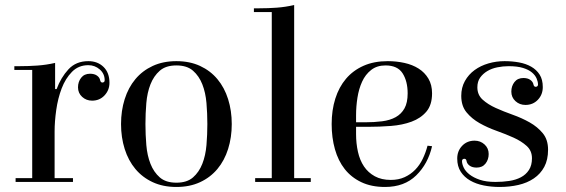

<svg xmlns="http://www.w3.org/2000/svg" viewBox="-20 -723 2250 763"><path d="M396 -404Q396 -430 376.5 -447Q357 -464 331 -464Q292 -464 266 -437.5Q240 -411 225 -371.5Q210 -332 203.5 -286Q197 -240 197 -201V-15H270V0H42V-15H108V-445H37V-460H58Q94 -460 129 -462.5Q164 -465 199 -473V-369H205Q222 -415 252 -447.5Q282 -480 331 -480Q368 -480 391.5 -457Q415 -434 415 -394Q415 -365 395.5 -344Q376 -323 346 -323Q323 -323 306.5 -338Q290 -353 290 -376Q290 -398 302.5 -414Q315 -430 338 -430Q355 -430 365.5 -422.5Q376 -415 378 -404Q380 -395 387 -395Q390 -395 393 -397Q396 -399 396 -404Z M681 20Q628 20 587 1Q546 -18 518 -51.5Q490 -85 475.5 -131Q461 -177 461 -230Q461 -283 475.5 -329Q490 -375 518 -408.5Q546 -442 587 -461Q628 -480 681 -480Q734 -480 775 -461Q816 -442 844 -408.5Q872 -375 886.5 -329Q901 -283 901 -230Q901 -177 886.5 -131Q872 -85 844 -51.5Q816 -18 775 1Q734 20 681 20ZM804 -230Q804 -272 800.5 -313.5Q797 -355 784 -388Q771 -421 747 -442Q723 -463 681 -463Q639 -463 615 -442Q591 -421 578 -388Q565 -355 561.5 -313.5Q558 -272 558 -230Q558 -188 561.5 -146.5Q565 -105 578 -72Q591 -39 615 -18Q639 3 681 3Q723 3 747 -18Q771 -39 784 -72Q797 -105 800.5 -146.5Q804 -188 804 -230Z M1149 -15H1215V0H994V-15H1060V-675H989V-690H1010Q1046 -690 1080 -692.5Q1114 -695 1149 -703Z M1521 -480Q1555 -480 1587 -473Q1619 -466 1643.5 -450.5Q1668 -435 1682.5 -410.5Q1697 -386 1697 -352Q1697 -306 1674.5 -279.5Q1652 -253 1615.5 -239.5Q1579 -226 1533.5 -222.5Q1488 -219 1442 -219H1395V-190Q1395 -153 1402.5 -119.5Q1410 -86 1426.5 -61.5Q1443 -37 1469.5 -22.5Q1496 -8 1533 -8Q1564 -8 1588 -19Q1612 -30 1630 -48.5Q1648 -67 1660 -92Q1672 -117 1679 -144L1697 -142Q1681 -72 1634 -26Q1587 20 1510 20Q1456 20 1416 1Q1376 -18 1350 -51Q1324 -84 1311 -130Q1298 -176 1298 -230Q1298 -285 1312.5 -331Q1327 -377 1355 -410Q1383 -443 1424.5 -461.5Q1466 -480 1521 -480ZM1430 -237Q1467 -237 1498.5 -241Q1530 -245 1552.5 -257.5Q1575 -270 1587.5 -292.5Q1600 -315 1600 -352Q1600 -400 1580 -431.5Q1560 -463 1512 -463Q1478 -463 1455 -445Q1432 -427 1419 -398.5Q1406 -370 1400.5 -335Q1395 -300 1395 -265V-237Z M1985 -480Q2015 -480 2042.5 -475Q2070 -470 2091 -458Q2112 -446 2124.5 -426.5Q2137 -407 2137 -377Q2137 -347 2117.5 -326.5Q2098 -306 2068 -306Q2045 -306 2028.5 -321Q2012 -336 2012 -359Q2012 -381 2024.5 -397Q2037 -413 2060 -413Q2077 -413 2087.5 -405.5Q2098 -398 2100 -387Q2102 -378 2109 -378Q2112 -378 2115 -380Q2118 -382 2118 -387Q2118 -398 2112.5 -411Q2107 -424 2094 -435Q2081 -446 2058.5 -453Q2036 -460 2001 -460Q1979 -460 1956.5 -455.5Q1934 -451 1916.5 -440.5Q1899 -430 1888 -414.5Q1877 -399 1877 -376Q1877 -346 1898 -327Q1919 -308 1950 -294Q1981 -280 2017.5 -267Q2054 -254 2085 -236.5Q2116 -219 2137 -193.5Q2158 -168 2158 -128Q2158 -88 2143 -60Q2128 -32 2101.5 -14Q2075 4 2040 12Q2005 20 1965 20Q1933 20 1902.5 14Q1872 8 1848.5 -5.5Q1825 -19 1811 -40.5Q1797 -62 1797 -93Q1797 -123 1816.5 -143.5Q1836 -164 1866 -164Q1889 -164 1905.5 -149Q1922 -134 1922 -111Q1922 -89 1909.5 -73Q1897 -57 1874 -57Q1857 -57 1846.5 -64.5Q1836 -72 1834 -83Q1833 -92 1825 -92Q1822 -92 1819 -90Q1816 -88 1816 -83Q1816 -71 1823 -56.5Q1830 -42 1846 -29.5Q1862 -17 1887 -8.5Q1912 0 1949 0Q1978 0 2004 -4Q2030 -8 2050 -18.5Q2070 -29 2082 -47.5Q2094 -66 2094 -94Q2094 -124 2073 -143Q2052 -162 2021 -176Q1990 -190 1953.5 -203Q1917 -216 1886 -233.5Q1855 -251 1834 -276.5Q1813 -302 1813 -342Q1813 -375 1827.5 -401Q1842 -427 1866 -444.5Q1890 -462 1921 -471Q1952 -480 1985 -480Z"/></svg>

Font: Elsie
Style: Regular
Weight: 400
Designer: Alejandro Inler
Foundry: Alejandro Inler
Version: 1.001